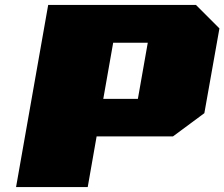

<svg xmlns="http://www.w3.org/2000/svg" viewBox="-20 -757 908 777"><path d="M45 0 175 -737H773L868 -642L807 -299L680 -205H371L335 0ZM398 -357H538L578 -584H438Z"/></svg>

Font: Tomorrow ExtraBold
Style: Italic
Weight: 800
Italic angle: -10°
Designer: Tony de Marco, Monica Rizzolli
Foundry: Just in Type
Version: Version 2.002